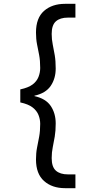

<svg xmlns="http://www.w3.org/2000/svg" viewBox="-20 -831 466 1003"><path d="M320 152Q252 152 210 114.5Q168 77 168 2Q168 -32 173.5 -59.5Q179 -87 184.5 -116.5Q190 -146 190 -184Q190 -208 181 -230.5Q172 -253 150 -270Q128 -287 86 -296V-364Q128 -373 150 -389.5Q172 -406 181 -429Q190 -452 190 -476Q190 -515 184.5 -543.5Q179 -572 173.5 -599.5Q168 -627 168 -661Q168 -737 210 -774Q252 -811 320 -811H374V-739H335Q294 -739 272 -719.5Q250 -700 250 -654Q250 -625 255.5 -598.5Q261 -572 266 -542.5Q271 -513 271 -473Q271 -421 245 -382.5Q219 -344 160 -331V-329Q219 -316 245 -277.5Q271 -239 271 -186Q271 -147 266 -117.5Q261 -88 255.5 -61.5Q250 -35 250 -5Q250 41 272 60.5Q294 80 335 80H374V152Z"/></svg>

Font: DM Sans 20pt
Style: Regular
Weight: 400
Version: Version 4.004;gftools[0.9.30]